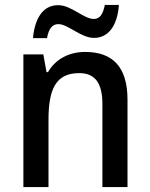

<svg xmlns="http://www.w3.org/2000/svg" viewBox="-20 -760 609 780"><path d="M114 -605H171C178 -644 193 -662 217 -662C257 -662 308 -606 362 -606C419 -606 457 -654 463 -740H406C398 -702 386 -683 361 -683C320 -683 270 -739 216 -739C153 -739 121 -683 114 -605ZM326 -549C262 -549 206 -521 175 -467H169L156 -539H75V0H177V-273C177 -400 208 -463 302 -463C367 -463 396 -421 396 -338V0H498V-355C498 -489 437 -549 326 -549Z"/></svg>

Font: Noto Sans Khmer UI SemiCondensed Medium
Style: Regular
Weight: 500
Width: 4
Designer: Danh Hong and the Monotype Design Team
Foundry: Monotype Imaging Inc.
Version: Version 2.002